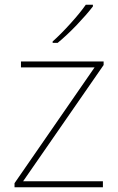

<svg xmlns="http://www.w3.org/2000/svg" viewBox="-20 -786 496 806"><path d="M412 0H41V-17L377 -503H68V-528H415V-513L77 -25H412ZM370 -766H340Q318 -734 276.5 -688Q235 -642 201 -612V-606H222Q262 -639 303 -682Q344 -725 370 -759Z"/></svg>

Font: Noto Sans UI Thin
Style: Regular
Weight: 250
Designer: Monotype Design Team
Foundry: Monotype Imaging Inc.
Version: Version 1.901